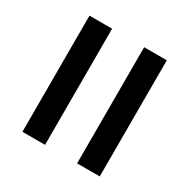

<svg xmlns="http://www.w3.org/2000/svg" viewBox="-140 -734 852 864"><g transform="rotate(30 286.0 -302.0)"><path d="M202.6 -603.5V0H85V-603.5ZM486.8 -603.5V0H369.1V-603.5Z"/></g></svg>

Font: Arimo SemiBold
Style: Regular
Weight: 600
Designer: Steve Matteson
Foundry: Monotype Imaging Inc.
Version: Version 1.33